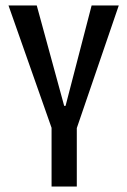

<svg xmlns="http://www.w3.org/2000/svg" viewBox="-20 -680 464 700"><path d="M168 0V-214L11 -660H114L214 -294H219L314 -660H413L260 -213V0Z"/></svg>

Font: Bricolage Grotesque 36pt Condensed
Style: Regular
Weight: 400
Width: 3
Designer: Mathieu Triay
Foundry: Atelier Triay
Version: Version 1.001;gftools[0.9.33.dev8+g029e19f]